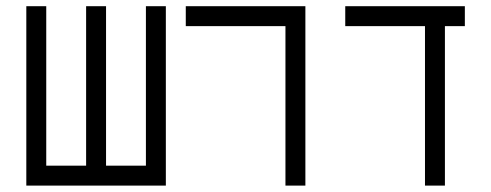

<svg xmlns="http://www.w3.org/2000/svg" viewBox="-20 -582 1540 602"><path d="M62.5 -562.5V0H500V-562.5H437.5Q437.5 -562.5 437.5 -62.5H312.5Q312.5 -62.5 312.5 -562.5H250Q250 -562.5 250 -62.5H125Q125 -62.5 125 -562.5Z M875 -500Q875 -500 875 0H937.5V-562.5H562.5V-500Z M1437.5 -500V-562.5H1062.5V-500H1312.5Q1312.5 -500 1312.5 0H1375Q1375 0 1375 -500Z"/></svg>

Font: BFUnifontExMono
Style: Regular
Weight: 500
Version: Version 15.0.06